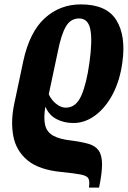

<svg xmlns="http://www.w3.org/2000/svg" viewBox="-20 -569 582 874"><path d="M348 -549Q465 -549 509.5 -477.5Q554 -406 537 -285Q526 -203 493.5 -141Q461 -79 414 -44Q367 -9 314 -9Q271 -9 237 -27Q203 -45 188 -81H186Q178 -31 185.5 0.5Q193 32 222 48.5Q251 65 307 71Q353 77 383.5 86Q414 95 429 116Q444 137 444.5 177Q445 217 431 285H385Q389 256 382.5 243.5Q376 231 348 225.5Q320 220 260 214Q157 204 105 160.5Q53 117 40.5 50Q28 -17 45 -97L86 -291Q115 -424 184 -486.5Q253 -549 348 -549ZM340 -485Q301 -485 279.5 -447.5Q258 -410 243 -333L202 -140Q206 -129 217.5 -114.5Q229 -100 245.5 -89.5Q262 -79 280 -79Q326 -79 350 -133.5Q374 -188 387 -283Q401 -382 391.5 -433.5Q382 -485 340 -485Z"/></svg>

Font: Noto Serif ExtraCondensed ExtraBold
Style: Italic
Weight: 800
Width: 2
Italic angle: -12°
Designer: Monotype Design Team
Foundry: Monotype Imaging Inc.
Version: Version 2.013